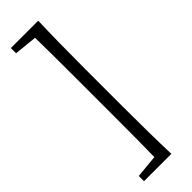

<svg xmlns="http://www.w3.org/2000/svg" viewBox="-314 -787 969 969"><g transform="rotate(-45 170.5 -302.0)"><path d="M228.5 -432.6V-171.9Q228.5 30.3 233.4 172.9H38.1V135.7L161.1 124Q163.1 26.4 163.1 -171.9V-432.6Q163.1 -629.9 161.1 -727.5L38.1 -740.2V-777.3H233.4Q228.5 -636.7 228.5 -432.6Z"/></g></svg>

Font: GenYoMin JP Regular
Style: Regular
Weight: 400
Version: Version 1.001;PS 1;hotconv 16.6.51;makeotf.lib2.5.65220 DEVE